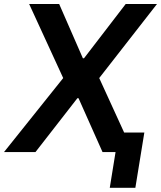

<svg xmlns="http://www.w3.org/2000/svg" viewBox="-37 -747 791 943"><path d="M253.6 -727.3H106.2L273.4 -363.6L-17.4 0H137.1L343 -264.6H348.7L466.6 0H530.5L502.1 175.4H627.8L671.9 -95.9H572.8L450.3 -363.6L734 -727.3H580.3L375.7 -460.9H370Z"/></svg>

Font: Margiela Sans Semi Bold
Style: Italic
Weight: 600
Italic angle: -9.39999°
Designer: Stefan Endress, Andreas Faust
Version: Version 1.100;FEAKit 1.0